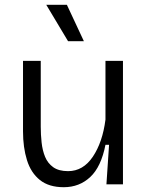

<svg xmlns="http://www.w3.org/2000/svg" viewBox="-20 -769 617 801"><path d="M246 12Q184 12 146.5 -18Q109 -48 92.5 -101Q76 -154 76 -221V-515H150V-240Q150 -208 153.5 -175Q157 -142 168 -115Q179 -88 202 -71.5Q225 -55 264 -55Q327 -55 367.5 -115.5Q408 -176 420 -270V-515H493V0H424L435 -165H420Q402 -73 356.5 -30.5Q311 12 246 12ZM264 -597 173 -749H259L330 -597Z"/></svg>

Font: Bricolage Grotesque 10pt Light
Style: Regular
Weight: 300
Designer: Mathieu Triay
Foundry: Atelier Triay
Version: Version 1.000; ttfautohint (v1.8.4.7-5d5b);gftools[0.9.32]